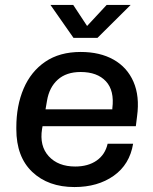

<svg xmlns="http://www.w3.org/2000/svg" viewBox="-20 -747 620 776"><path d="M281 9Q175 9 110.5 -52Q46 -113 46 -225V-232Q46 -320 75.5 -389Q105 -458 163 -497.5Q221 -537 306 -537Q384 -537 439 -506Q494 -475 519.5 -416.5Q545 -358 534 -277L529 -237H152Q151 -234 151 -231.5Q151 -229 150 -226Q139 -157 177 -115.5Q215 -74 284 -74Q336 -74 370.5 -98Q405 -122 415 -166H518Q504 -82 439.5 -36.5Q375 9 281 9ZM170 -340 164 -305H434V-309Q443 -381 408 -418.5Q373 -456 306 -456Q248 -456 213.5 -425Q179 -394 170 -340ZM277 -594 184 -727H276L332 -642L411 -727H508L374 -594Z"/></svg>

Font: Hubot Sans Medium
Style: Italic
Weight: 500
Italic angle: -10°
Designer: Deni Anggara
Foundry: GitHub
Version: Version 1.001; ttfautohint (v1.8.4.7-5d5b);gftools[0.9.31]